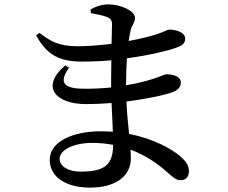

<svg xmlns="http://www.w3.org/2000/svg" viewBox="-20 -808 1040 876"><path d="M368 -403C277 -403 243 -426 295 -499L278 -510C161 -410 236 -333 373 -333C411 -333 451 -335 489 -338L495 -207C477 -208 459 -209 440 -209C310 -209 207 -161 207 -79C207 2 284 48 391 48C506 48 577 -3 577 -86L576 -125C643 -100 700 -62 750 -16C772 3 784 14 805 14C826 14 842 0 842 -28C842 -55 824 -78 796 -100C766 -125 687 -174 569 -197C565 -240 559 -288 557 -345C653 -357 735 -375 769 -388C790 -397 805 -409 805 -431C805 -459 772 -469 739 -469C730 -469 714 -459 675 -447C639 -436 598 -426 555 -419C555 -464 557 -505 559 -542C663 -556 747 -577 783 -590C808 -599 825 -608 825 -632C825 -662 779 -673 753 -673C743 -673 728 -662 692 -651C665 -642 621 -631 567 -621C570 -641 573 -657 576 -670C582 -695 596 -706 596 -726C596 -759 530 -788 475 -788C442 -788 415 -777 393 -765L395 -748C427 -742 448 -738 469 -730C485 -723 491 -716 491 -696L489 -608C439 -602 385 -597 334 -597C247 -597 210 -620 160 -658L145 -647C195 -552 259 -527 355 -527C400 -527 445 -529 488 -533L487 -453V-409C448 -405 408 -403 368 -403ZM496 -147C496 -55 456 -25 348 -25C289 -25 252 -50 252 -84C252 -122 312 -156 401 -156C434 -156 466 -153 496 -147Z"/></svg>

Font: Noto Serif CJK SC SemiBold
Style: Regular
Weight: 600
Designer: Ryoko NISHIZUKA 西塚涼子 (kana & ideographs); Frank Grießhammer (Latin, Greek & Cyrillic); Wenlong ZHANG 张文龙 (bopomofo); San
Foundry: Adobe
Version: Version 2.001;hotconv 1.1.0;makeotfexe 2.6.0